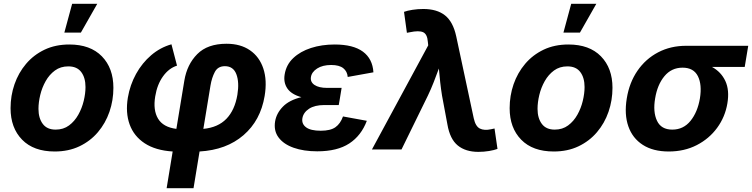

<svg xmlns="http://www.w3.org/2000/svg" viewBox="-20 -787 3960 1011"><path d="M268.1 10.7Q157.2 10.7 96.4 -51.5Q35.6 -113.8 35.6 -217.3Q35.6 -283.2 56.4 -343.3Q77.1 -403.3 117.2 -450.7Q157.2 -498 214.6 -525.4Q272 -552.7 345.2 -552.7Q455.6 -552.7 516.4 -490.5Q577.1 -428.2 577.1 -324.7Q577.1 -258.8 556.4 -198.5Q535.6 -138.2 495.6 -91.1Q455.6 -43.9 398.2 -16.6Q340.8 10.7 268.1 10.7ZM272.9 -104.5Q314 -104.5 343.5 -126.5Q373 -148.4 392.3 -182.9Q411.6 -217.3 420.9 -256.1Q430.2 -294.9 430.2 -328.6Q430.2 -377.9 407.7 -407.7Q385.3 -437.5 339.8 -437.5Q298.8 -437.5 269.3 -415.8Q239.7 -394 220.5 -359.9Q201.2 -325.7 191.9 -286.9Q182.6 -248 182.6 -213.9Q182.6 -165 205.1 -134.8Q227.5 -104.5 272.9 -104.5ZM318.8 -615.2 359.9 -767.1H492.2L405.8 -615.2Z M857.4 204.1 889.2 10.7Q798.8 4.9 741.9 -32.5Q685.1 -69.8 662.6 -131.8Q640.1 -193.8 653.3 -273.4Q664.6 -339.8 696.3 -397.5Q728 -455.1 775.9 -496.1Q823.7 -537.1 882.8 -553.7L912.1 -441.4Q869.1 -427.7 838.4 -385Q807.6 -342.3 797.4 -279.8Q785.2 -207 812.3 -162.1Q839.4 -117.2 908.7 -108.4L950.7 -362.8Q964.8 -447.8 1018.8 -502.2Q1072.8 -556.6 1172.9 -556.6Q1246.6 -556.6 1296.4 -522.2Q1346.2 -487.8 1366.7 -425.8Q1387.2 -363.8 1373.5 -281.7Q1352.1 -152.8 1262.2 -75.2Q1172.4 2.4 1030.8 10.7L999 204.1ZM1050.8 -108.4Q1127.9 -115.7 1172.1 -161.4Q1216.3 -207 1230 -288.1Q1240.7 -354 1224.6 -396.2Q1208.5 -438.5 1164.1 -438.5Q1127.4 -438.5 1111.3 -408.2Q1095.2 -377.9 1088.4 -336.9Z M1650.4 9.8Q1579.1 9.8 1526.1 -9Q1473.1 -27.8 1446.8 -63.2Q1420.4 -98.6 1428.7 -148.4Q1436 -190.9 1469.5 -225.3Q1502.9 -259.8 1566.9 -275.4Q1514.2 -290 1492.9 -321.5Q1471.7 -353 1479 -395.5Q1487.3 -446.3 1524.2 -481.2Q1561 -516.1 1617.7 -534.4Q1674.3 -552.7 1742.2 -552.7Q1839.8 -552.7 1890.9 -515.1Q1941.9 -477.5 1946.3 -406.2L1811 -381.8Q1808.6 -411.1 1787.4 -428Q1766.1 -444.8 1724.1 -444.8Q1678.7 -444.8 1649.9 -426.3Q1621.1 -407.7 1617.2 -380.9Q1613.3 -355 1636.2 -339.6Q1659.2 -324.2 1702.6 -324.2H1778.8L1769 -264.2L1763.7 -233.9H1688Q1637.2 -233.9 1607.4 -214.4Q1577.6 -194.8 1572.3 -164.6Q1567.4 -134.8 1591.6 -116.7Q1615.7 -98.6 1668.9 -98.6Q1720.2 -98.6 1746.3 -117.2Q1772.5 -135.7 1786.1 -173.8L1911.6 -150.9Q1882.3 -72.8 1819.1 -31.5Q1755.9 9.8 1650.4 9.8Z M1938.5 0 2234.9 -548.3 2232.9 -566.4Q2230 -607.4 2208 -617.4Q2186 -627.4 2138.2 -617.2L2122.6 -614.3L2107.4 -724.6Q2124.5 -731 2152.3 -735.4Q2180.2 -739.7 2209 -739.7Q2280.8 -739.7 2323.2 -706.1Q2365.7 -672.4 2382.3 -595.7L2474.6 -164.1Q2483.9 -121.6 2506.8 -110.1Q2529.8 -98.6 2565.4 -106.4L2584 -110.4L2599.6 -2.9Q2583 3.4 2555.4 8.1Q2527.8 12.7 2499 12.7Q2431.6 12.7 2390.4 -21Q2349.1 -54.7 2335.9 -131.8L2307.6 -283.2Q2301.8 -319.3 2297.9 -354.5Q2293.9 -389.6 2291 -426.3Q2277.3 -389.6 2263.7 -354.2Q2250 -318.8 2232.9 -283.2L2094.2 0Z M2896 10.7Q2785.2 10.7 2724.4 -51.5Q2663.6 -113.8 2663.6 -217.3Q2663.6 -283.2 2684.3 -343.3Q2705.1 -403.3 2745.1 -450.7Q2785.2 -498 2842.5 -525.4Q2899.9 -552.7 2973.1 -552.7Q3083.5 -552.7 3144.3 -490.5Q3205.1 -428.2 3205.1 -324.7Q3205.1 -258.8 3184.3 -198.5Q3163.6 -138.2 3123.5 -91.1Q3083.5 -43.9 3026.1 -16.6Q2968.8 10.7 2896 10.7ZM2900.9 -104.5Q2941.9 -104.5 2971.4 -126.5Q3001 -148.4 3020.3 -182.9Q3039.6 -217.3 3048.8 -256.1Q3058.1 -294.9 3058.1 -328.6Q3058.1 -377.9 3035.6 -407.7Q3013.2 -437.5 2967.8 -437.5Q2926.8 -437.5 2897.2 -415.8Q2867.7 -394 2848.4 -359.9Q2829.1 -325.7 2819.8 -286.9Q2810.5 -248 2810.5 -213.9Q2810.5 -165 2833 -134.8Q2855.5 -104.5 2900.9 -104.5ZM2946.8 -615.2 2987.8 -767.1H3120.1L3033.7 -615.2Z M3501.5 10.7Q3418.9 10.7 3364.7 -24.2Q3310.5 -59.1 3288.6 -121.8Q3266.6 -184.6 3280.3 -268.6Q3293.9 -352.5 3336.9 -414.8Q3379.9 -477.1 3445.6 -511.5Q3511.2 -545.9 3593.3 -545.9H3919.9L3901.4 -434.6H3729Q3777.3 -408.2 3799.6 -360.1Q3821.8 -312 3810.1 -242.7Q3798.3 -171.4 3756.3 -114Q3714.4 -56.6 3648.9 -22.9Q3583.5 10.7 3501.5 10.7ZM3574.2 -430.7Q3515.6 -430.7 3478.5 -385.7Q3441.4 -340.8 3429.7 -269Q3417.5 -197.8 3439.5 -151.1Q3461.4 -104.5 3520 -104.5Q3578.6 -104.5 3616 -150.6Q3653.3 -196.8 3665.5 -269Q3677.2 -341.3 3654.8 -386Q3632.3 -430.7 3574.2 -430.7Z"/></svg>

Font: Inter
Style: Bold Italic
Weight: 700
Italic angle: -9.39999°
Designer: Rasmus Andersson
Foundry: rsms
Version: Version 4.001;git-9221beed3